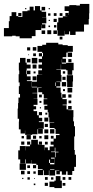

<svg xmlns="http://www.w3.org/2000/svg" viewBox="-60 -940 475 978"><path d="M347 -920H395V-872H394V-843H392V-815H368V-779H325V-762H297V-780H292V-765H270V-783H269V-758H233V-786H231V-826H237V-850H260V-857H283V-858H273V-874H289V-864H290V-884H269V-908H293V-914H329V-912H347ZM40 -745V-755H20V-758H2V-755H-40V-797H-15V-832H-11V-858H-1V-878H23V-858H33V-854H54V-883H80V-887H91V-906H111V-887H118V-909H144V-887H152V-880H175V-852H154V-851H176V-821H154V-816H171V-796H151V-813H150V-787H121V-756H102V-745ZM152 -905H170V-887H152ZM68 -899H74V-893H68ZM188 -899H194V-893H188ZM33 -874H49V-858H33ZM214 -873H228V-859H214ZM244 -873H258V-859H244ZM185 -872H197V-860H185ZM213 -844H229V-828H213ZM188 -833V-839H194V-833ZM227 -812V-800H215V-812ZM195 -802H187V-810H195ZM181 -786H201V-766H181ZM170 -785V-767H152V-785ZM212 -785H230V-767H212ZM244 -739V-753H258V-739ZM318 -176H321V-152H327V-90H318V-69H308V-49H284V-67H277V-50H255V-67H245V-52H227V-70H242V-72H221V-46H191V-72H189V-48H163V-72H159V-48H133V-74H157V-78H133V-100H125V-106H101V-125H100V-107H72V-128H69V-108H43V-128H33V-174H41V-196H71V-174H72V-195H93V-203H78V-219H94V-204H99V-228H133V-204H138V-219H154V-203H139V-202H167V-175H168V-189H184V-175H193V-194H213V-203H198V-219H213V-234H225V-252H243V-258H223V-283H218V-288H193V-314H216V-316H191V-342H187V-368H183V-381H166V-401H181V-407H162V-435H181V-438H163V-460H155V-470H135V-492H152V-494H130V-467H105V-465H130V-437H111V-436H131V-406H111V-399H124V-383H111V-374H129V-353H138V-340H155V-322H138V-318H163V-284H135V-283H158V-259H134V-282H131V-256H104V-253H68V-275H67V-260H45V-281H36V-321H37V-335H30V-387H32V-415H34V-443H42V-461H36V-501H40V-520H35V-562H38V-581H36V-621H42V-645H70V-621H76V-611H96V-591H76V-581H74V-562H77V-551H96V-531H77V-527H102V-495H129V-498H103V-524H128V-559H155V-560H135V-582H154V-591H136V-611H154V-622H137V-640H154V-653H159V-670H155V-676H131V-706H155V-712H175V-722H237V-714H259V-710H285V-706H311V-676H285V-672H278V-649H259V-641H276V-621H256V-638H255V-616H277V-620H315V-582H308V-559H284V-582H277V-586H251V-612H250V-587H227V-585H250V-558H253V-524H227V-522H247V-500H227V-494H249V-468H253V-443H257V-460H275V-442H258V-435H280V-407H259V-404H279V-383H287V-400H305V-382H288V-379H314V-343H313V-322H317V-297H322V-245H318ZM107 -700H125V-682H107ZM78 -699H94V-683H78ZM307 -672V-650H285V-672ZM138 -653V-669H154V-653ZM123 -668V-654H109V-668ZM88 -663V-659H84V-663ZM102 -645H130V-617H102ZM95 -622H77V-640H95ZM304 -639V-623H288V-639ZM106 -611H126V-591H106ZM77 -580H95V-562H77ZM260 -565V-577H272V-565ZM111 -566V-576H121V-566ZM312 -525H310V-497H282V-525H280V-557H312ZM126 -531H106V-551H126ZM274 -533H258V-549H274ZM255 -522H277V-500H255ZM225 -520H222V-502H225ZM284 -493H308V-469H284ZM271 -486V-476H261V-486ZM288 -459H304V-443H288ZM139 -458H153V-444H139ZM303 -428V-414H289V-428ZM141 -426H151V-416H141ZM149 -394V-388H143V-394ZM138 -369H154V-353H138ZM171 -356V-366H181V-356ZM186 -321H166V-341H186ZM184 -309V-293H168V-309ZM195 -282H217V-260H195ZM186 -261H166V-281H186ZM75 -252H97V-230H75ZM186 -231H166V-251H186ZM108 -233V-249H124V-233ZM199 -234V-248H213V-234ZM50 -235V-247H62V-235ZM140 -235V-247H152V-235ZM64 -203H48V-219H64ZM183 -218V-204H169V-218ZM222 -188H219V-168H200V-165H220V-139H223V-164H238V-167H222ZM195 -127H190V-110H195V-103H217V-110H218V-137H200V-132H217V-110H195ZM72 -75H40V-107H72ZM124 -83H108V-99H124ZM93 -84H79V-98H93ZM217 -79H195V-76H217ZM65 -52H47V-70H65ZM93 -54H79V-68H93ZM122 -55H110V-67H122ZM224 -43H248V-20H255V18H217V13H192V-15H217V-20H224ZM169 -24V-38H183V-24ZM273 -24H259V-38H273ZM303 -24H289V-38H303ZM92 -25H80V-37H92ZM200 -25V-37H212V-25ZM59 -28H53V-34H59ZM114 -29V-33H118V-29ZM184 7H168V-9H184ZM273 6H259V-8H273ZM120 3H112V-5H120Z"/></svg>

Font: Rubik-Storm
Style: Regular
Weight: 400
Designer: NaN (generative design), Hubert & Fischer (Rubik source font outlines)
Foundry: NaN, Hubert & Fischer
Version: Version 1.000